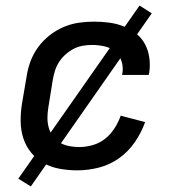

<svg xmlns="http://www.w3.org/2000/svg" viewBox="-20 -606 640 692"><path d="M259 8Q227 8 196 2.5Q165 -3 138.5 -17.5Q112 -32 93 -55Q74 -78 64.5 -106.5Q55 -135 54.5 -167Q54 -199 59 -231L76 -331Q80 -358 90 -385Q100 -412 117.5 -436Q135 -460 158.5 -478.5Q182 -497 209 -508.5Q236 -520 263.5 -524Q291 -528 319 -528Q346 -528 373 -524.5Q400 -521 424.5 -511.5Q449 -502 469.5 -486Q490 -470 502 -448Q514 -426 518 -399Q522 -372 518 -345L516 -336H420L421 -341Q425 -364 418 -385.5Q411 -407 395 -420.5Q379 -434 356.5 -439Q334 -444 312 -444Q295 -444 278 -441Q261 -438 245.5 -430Q230 -422 216 -409.5Q202 -397 192.5 -382Q183 -367 178 -350.5Q173 -334 170 -317L154 -217Q151 -199 151 -180.5Q151 -162 156 -145Q161 -128 171.5 -114Q182 -100 196.5 -91.5Q211 -83 229 -79.5Q247 -76 266 -76Q289 -76 314 -83Q339 -90 359 -106Q379 -122 393 -144Q407 -166 415 -189L503 -166Q490 -129 466.5 -94.5Q443 -60 409.5 -36Q376 -12 336.5 -2Q297 8 259 8ZM91 66 46 38 483 -586 527 -558Z"/></svg>

Font: Iosevka Aile Medium
Style: Italic
Weight: 500
Italic angle: -9°
Designer: Belleve Invis
Foundry: Belleve Invis
Version: Version 31.1.0; ttfautohint (v1.8.4)